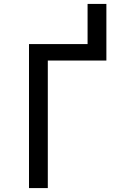

<svg xmlns="http://www.w3.org/2000/svg" viewBox="-20 -960 640 980"><path d="M128 0V-735H427V-940H523V-651H224V0Z"/></svg>

Font: Iosevka SS04 Medium Extended
Style: Regular
Weight: 500
Width: 7
Monospace: yes
Designer: Belleve Invis
Foundry: Belleve Invis
Version: Version 19.0.0; ttfautohint (v1.8.4)